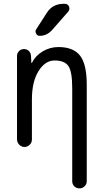

<svg xmlns="http://www.w3.org/2000/svg" viewBox="-20 -780 540 1019"><path d="M70.3 -40V-483.4Q70.3 -498 81.1 -508.8Q91.8 -519.5 107.4 -519.5Q123 -519.5 133.3 -509.3Q143.6 -499 144.5 -483.4L146.5 -446.3Q146.5 -445.3 147.5 -445.3Q149.4 -445.3 149.4 -446.3Q168 -484.4 206.5 -507.3Q245.1 -530.3 290 -530.3Q369.1 -530.3 404.8 -484.9Q440.4 -439.5 440.4 -330.1V181.6Q440.4 197.3 429.2 208.5Q418 219.7 401.9 219.7Q385.7 219.7 374.5 209Q363.3 198.2 363.3 181.6V-311.5Q363.3 -399.4 343.3 -429.2Q323.2 -459 269.5 -459Q219.7 -459 184.6 -402.8Q149.4 -346.7 149.4 -252V-40Q149.4 -23.4 137.7 -11.7Q126 0 109.9 0Q93.8 0 82 -12.2Q70.3 -24.4 70.3 -40ZM323.2 -759.8Q339.8 -759.8 346.2 -745.6Q352.5 -731.4 341.8 -717.8L255.9 -620.1Q228.5 -589.8 190.4 -589.8Q177.7 -589.8 171.4 -602.1Q165 -614.3 171.9 -624L228.5 -711.9Q258.8 -759.8 317.4 -759.8Z"/></svg>

Font: Rounded Mgen+ 2m regular
Style: Regular
Weight: 400
Designer: [Source Han Sans]
Ryoko NISHIZUKA  (kana & ideographs); Paul D. Hunt (Latin, Greek & Cyrillic); Wenlong ZHANG  (bopomofo
Version: Version 1.059.20150602